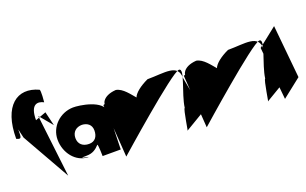

<svg xmlns="http://www.w3.org/2000/svg" viewBox="-192 -1567 3745 2350"><g transform="rotate(-20 1680.5 -391.5)"><path d="M-72 -472C-8 -442 -9 -464 -9 -571L18 -456L372 169L277 -642L419 -472L375 -655L234 -603C234 -819 335 -811 403 -775C403 -775 419 -930 402 -939C146 -1057 -72 -901 -72 -472Z M400 -288C400 -119 517 41 686 41H669C748 41 500 17 669 17C748 17 794 -18 837 -65C848 -58 850 88 850 88H1086L1099 -394C1099 -555 788 -597 710 -595C541 -591 400 -457 400 -288ZM612 -232C612 -312 667 -358 743 -358C811 -354 863 -317 863 -242C863 -163 825 -108 747 -108C666 -108 612 -153 612 -232Z M1072 -495 1120 193C1120 193 1998 -585 2088 -585C2170 -585 2018 -299 1996 -122C1976 -122 1932 196 1932 152L2190 -2L2102 -470C2102 -665 1912 -608 1688 -608C1582 -559 1503 -496 1485 -444C1438 -496 1365 -604 1277 -617C1090 -604 1075 -485 1101 -485C1137 -494 1139 -521 1139 -521C1143 -519 1072 -495 1072 -495Z M2120 -495 2168 193C2168 193 3046 -585 3136 -585C3218 -585 3066 -299 3044 -122C3024 -122 2980 196 2980 152L3238 -2L3150 -470C3150 -665 2960 -608 2736 -608C2630 -559 2551 -496 2533 -444C2486 -496 2413 -604 2325 -617C2138 -604 2123 -485 2149 -485C2185 -494 2187 -521 2187 -521C2191 -519 2120 -495 2120 -495Z M3120 -494 3187 194 3433 0 3366 -689Z"/></g></svg>

Font: Chaingun
Style: Regular
Weight: 400
Version: Version 0.91